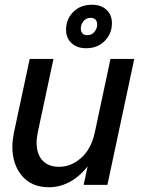

<svg xmlns="http://www.w3.org/2000/svg" viewBox="-20 -778 609 808"><path d="M186 10Q113 10 72.5 -38Q32 -86 32 -161Q32 -175 34 -190.5Q36 -206 38 -217L105 -530H205L139 -221Q137 -210 135.5 -199.5Q134 -189 134 -179Q134 -129 159 -102.5Q184 -76 229 -76Q279 -76 321.5 -113.5Q364 -151 379 -221L445 -530H545L432 0H332L369 -172L412 -221Q397 -150 363 -98Q329 -46 283 -18Q237 10 186 10ZM342 -575Q305 -575 281.5 -596Q258 -617 258 -653Q258 -697 288 -727.5Q318 -758 367 -758Q405 -758 428 -737Q451 -716 451 -680Q451 -637 421 -606Q391 -575 342 -575ZM348 -630Q366 -630 377.5 -644Q389 -658 389 -675Q389 -688 382 -695.5Q375 -703 361 -703Q343 -703 331.5 -689Q320 -675 320 -658Q320 -645 327 -637.5Q334 -630 348 -630Z"/></svg>

Font: Radio Canada Big
Style: Italic
Weight: 400
Italic angle: -12°
Designer: Étienne Aubert Bonn
Foundry: Coppers and Brasses
Version: Version 1.001